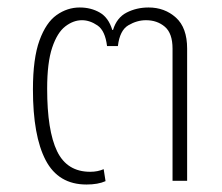

<svg xmlns="http://www.w3.org/2000/svg" viewBox="-20 -483 593 513"><path d="M266 -360Q261 -401 240.5 -415Q220 -429 199 -429Q176 -429 154.5 -412.5Q133 -396 119.5 -356Q106 -316 106 -246Q106 -134 132.5 -79Q159 -24 221 -24Q241 -24 257 -31L262 1Q242 10 211 10Q136 10 102 -55Q68 -120 68 -244Q68 -327 85.5 -375Q103 -423 131.5 -443Q160 -463 193 -463Q223 -463 246.5 -449.5Q270 -436 280 -403H282Q292 -436 318.5 -449.5Q345 -463 377 -463Q420 -463 450 -436Q480 -409 480 -353V0H441V-353Q441 -394 420.5 -411.5Q400 -429 370 -429Q346 -429 323 -415.5Q300 -402 295 -360Z"/></svg>

Font: Noto Sans Thai ExtraLight
Style: Regular
Weight: 200
Designer: Monotype Design Team
Foundry: Monotype Imaging Inc.
Version: Version 2.001; ttfautohint (v1.8.4.7-5d5b)